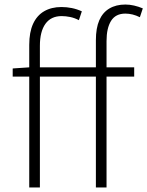

<svg xmlns="http://www.w3.org/2000/svg" viewBox="-20 -827 650 847"><path d="M109 0V-629Q109 -685 126 -722Q143 -759 175 -777.5Q207 -796 251 -796Q274 -796 296.5 -791.5Q319 -787 341 -777L328 -738Q309 -748 289.5 -752Q270 -756 252 -756Q205 -756 180.5 -722Q156 -688 156 -625V0ZM403 0V-650Q403 -703 418 -737.5Q433 -772 462.5 -789.5Q492 -807 533 -807Q552 -807 571.5 -802.5Q591 -798 610 -790L597 -751Q565 -767 533 -767Q490 -767 470 -735Q450 -703 450 -646V0ZM36 -489V-525L110 -530H572V-489Z"/></svg>

Font: Noto Sans SC ExtraLight
Style: Regular
Weight: 250
Designer: Ryoko NISHIZUKA 西塚涼子 (kana, bopomofo & ideographs); Paul D. Hunt (Latin, Greek & Cyrillic); Sandoll Communications 산돌커뮤니
Foundry: Adobe
Version: Version 2.004-H2;hotconv 1.0.118;makeotfexe 2.5.65603